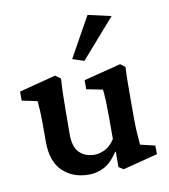

<svg xmlns="http://www.w3.org/2000/svg" viewBox="-67 -587 575 654"><g transform="rotate(-10 221.0 -260.5)"><path d="M378.4 -64 429.2 -51.8V-22L309.1 8.8L292.5 -1.5L293 -54.2L291 -55.2Q268.1 -20 242.7 -6.8Q217.3 6.3 189.5 6.3Q134.3 6.3 99.1 -27.3Q64 -61 64 -129.4V-196.8Q64 -231.9 60.5 -270.5L7.3 -281.7V-313L133.8 -345.7L152.3 -332.5Q148.9 -284.2 148.9 -214.8L148.4 -140.1Q148.4 -96.2 168.2 -76.7Q188 -57.1 220.7 -57.1Q238.8 -57.1 257.6 -66.9Q276.4 -76.7 290.5 -99.1V-181.2Q290.5 -208 289.6 -229.7Q288.6 -251.5 286.6 -270.5L230.5 -281.7V-313L358.9 -345.7L375.5 -333.5Q374 -307.6 373.8 -281.7Q373.5 -255.9 373.5 -219.2V-159.2Q373.5 -129.4 375 -106Q376.5 -82.5 378.4 -64ZM241.2 -377.9 201.2 -391.1 278.8 -530.3 358.9 -512.2Z"/></g></svg>

Font: Lateef Medium
Style: Regular
Weight: 500
Designer: SIL International
Foundry: SIL International
Version: Version 4.200